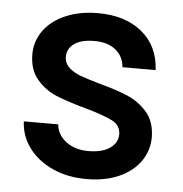

<svg xmlns="http://www.w3.org/2000/svg" viewBox="-45 -604 625 657"><g transform="rotate(5 267.0 -275.5)"><path d="M45 -169H163Q166 -134 196.5 -110.5Q227 -87 273 -87Q321 -87 347.5 -105.5Q374 -124 374 -153Q374 -184 344.5 -199Q315 -214 251 -232Q189 -249 150 -265Q111 -281 82.5 -314Q54 -347 54 -401Q54 -445 80 -481.5Q106 -518 154.5 -539Q203 -560 266 -560Q360 -560 417.5 -512.5Q475 -465 479 -383H365Q362 -420 335 -442Q308 -464 262 -464Q217 -464 193 -447Q169 -430 169 -402Q169 -380 185 -365Q201 -350 224 -341.5Q247 -333 292 -320Q352 -304 390.5 -287.5Q429 -271 457 -239Q485 -207 486 -154Q486 -107 460 -70Q434 -33 386.5 -12Q339 9 275 9Q210 9 158.5 -14.5Q107 -38 77 -78.5Q47 -119 45 -169Z"/></g></svg>

Font: Poppins-Tabular Medium
Style: Regular
Weight: 500
Designer: Ninad Kale (Devanagari), Jonny Pinhorn (Latin)
Foundry: Indian Type Foundry
Version: Version 4.004